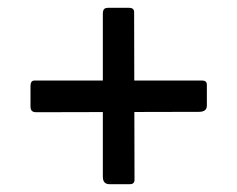

<svg xmlns="http://www.w3.org/2000/svg" viewBox="-20 -619 605 491"><path d="M509 -349Q509 -333 489 -333L73 -332Q65 -332 61.5 -335.5Q58 -339 58 -347V-399Q58 -413 68 -413H497Q509 -413 509 -402ZM260 -148Q243 -148 243 -167V-583Q243 -592 246 -595.5Q249 -599 257 -599H310Q323 -599 323 -588L324 -159Q324 -148 312 -148Z"/></svg>

Font: Libre Franklin Medium
Style: Regular
Weight: 500
Designer: Pablo Impallari, Rodrigo Fuenzalida, Nhung Nguyen
Foundry: Impallari Type
Version: Version 3.000